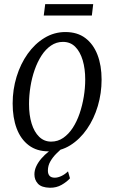

<svg xmlns="http://www.w3.org/2000/svg" viewBox="-20 -720 550 926"><path d="M295.5 -565.5Q353 -565.5 391.5 -536.5Q430 -507.5 450 -456Q470 -404.5 470 -336Q470 -270.5 451.8 -208.8Q433.5 -147 399.5 -97.8Q365.5 -48.5 318.8 -19.2Q272 10 214.5 10Q157.5 10 118.8 -19.2Q80 -48.5 60.5 -100.2Q41 -152 41 -221Q41 -288 60 -350Q79 -412 113.5 -460.5Q148 -509 194.5 -537.2Q241 -565.5 295.5 -565.5ZM283.5 -518Q252 -518 226 -500.2Q200 -482.5 180.2 -452Q160.5 -421.5 147 -382.8Q133.5 -344 126.8 -301.8Q120 -259.5 120 -218Q120 -165 132.5 -124.2Q145 -83.5 169 -60.2Q193 -37 226.5 -37Q259 -37 285 -55Q311 -73 330.8 -103.2Q350.5 -133.5 363.8 -172.2Q377 -211 384 -253.2Q391 -295.5 391 -336.5Q391 -388.5 378.8 -429.5Q366.5 -470.5 343 -494.2Q319.5 -518 283.5 -518ZM220.5 185.5Q180 184.5 163 166Q146 147.5 146 121Q146 101 155 81.8Q164 62.5 179.8 44.2Q195.5 26 215.8 10.2Q236 -5.5 258 -17.5L279 -33.5L289.5 -13.5Q270.5 2.5 252.5 20.2Q234.5 38 222.8 58.5Q211 79 211 103Q211 119 219 128Q227 137 244.5 137Q258.5 137 275.5 129.2Q292.5 121.5 308 106.5L317.5 140Q302.5 157 277.2 171.5Q252 186 220.5 185.5ZM198 -700H429.5L423 -645H191Z"/></svg>

Font: Merriweather 24pt SemiCondensed Light
Style: Italic
Weight: 300
Width: 4
Italic angle: -7.8°
Designer: Eben Sorkin
Foundry: Eben Sorkin
Version: Version 2.101